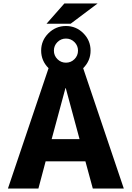

<svg xmlns="http://www.w3.org/2000/svg" viewBox="-20 -1095 765 1115"><path d="M354 -1075H547L390 -957H250ZM463 -699 699 0H519L476 -158H245L203 0H26L262 -699Q219 -742 219 -801Q219 -860 261.5 -902Q304 -944 363 -944Q422 -944 464 -902Q506 -860 506 -801Q506 -742 463 -699ZM412.5 -751.5Q433 -772 433 -801Q433 -830 412.5 -850.5Q392 -871 363 -871Q334 -871 313.5 -850.5Q293 -830 293 -801Q293 -772 313.5 -751.5Q334 -731 363 -731Q392 -731 412.5 -751.5ZM280 -287H442L362 -583H360Z"/></svg>

Font: M PLUS 1p ExtraBold
Style: Regular
Weight: 800
Version: Version 1.062